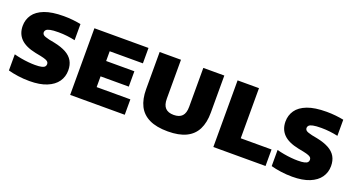

<svg xmlns="http://www.w3.org/2000/svg" viewBox="-43 -1103 2968 1611"><g transform="rotate(20 1441.0 -297.5)"><path d="M234.5 8Q182.5 8 132.5 1Q82.5 -6 43.5 -17V-161Q73.5 -153 107 -147Q140.5 -141 173 -138Q205.5 -135 232 -135Q270.5 -135 291 -140Q311.5 -145 319.2 -154Q327 -163 327 -175.5Q327 -186 321.5 -194Q316 -202 299.8 -208.8Q283.5 -215.5 252.5 -222L204 -231.5Q111 -250.5 67.5 -294.8Q24 -339 24 -408.5Q24 -464.5 54.5 -508.5Q85 -552.5 150.5 -577.8Q216 -603 321.5 -603Q363 -603 403 -598.8Q443 -594.5 474.5 -588V-444Q441 -451.5 403 -456Q365 -460.5 326.5 -460.5Q277.5 -460.5 252 -455Q226.5 -449.5 217.5 -440Q208.5 -430.5 208.5 -419Q208.5 -404 220 -394.8Q231.5 -385.5 272.5 -376L321.5 -366.5Q387 -353 429 -329.8Q471 -306.5 491.2 -271.2Q511.5 -236 511.5 -187Q511.5 -130.5 480.8 -86.5Q450 -42.5 388.2 -17.2Q326.5 8 234.5 8Z M596.5 0V-595H1079.5V-457.5H783V-137.5H1084V0ZM708 -233.5V-370.5H1035V-233.5Z M1469.5 8Q1368.5 8 1304.2 -23Q1240 -54 1209.5 -114.2Q1179 -174.5 1179 -263V-595H1369.5V-247.5Q1369.5 -191.5 1394.5 -165.2Q1419.5 -139 1469.5 -139Q1519.5 -139 1544.2 -165.2Q1569 -191.5 1569 -247.5V-595H1756.5V-263Q1756.5 -174.5 1726.2 -114.2Q1696 -54 1632.5 -23Q1569 8 1469.5 8Z M1875 0V-595H2066V-147.5H2341V0Z M2581 8Q2529 8 2479 1Q2429 -6 2390 -17V-161Q2420 -153 2453.5 -147Q2487 -141 2519.5 -138Q2552 -135 2578.5 -135Q2617 -135 2637.5 -140Q2658 -145 2665.8 -154Q2673.5 -163 2673.5 -175.5Q2673.5 -186 2668 -194Q2662.5 -202 2646.2 -208.8Q2630 -215.5 2599 -222L2550.5 -231.5Q2457.5 -250.5 2414 -294.8Q2370.5 -339 2370.5 -408.5Q2370.5 -464.5 2401 -508.5Q2431.5 -552.5 2497 -577.8Q2562.5 -603 2668 -603Q2709.5 -603 2749.5 -598.8Q2789.5 -594.5 2821 -588V-444Q2787.5 -451.5 2749.5 -456Q2711.5 -460.5 2673 -460.5Q2624 -460.5 2598.5 -455Q2573 -449.5 2564 -440Q2555 -430.5 2555 -419Q2555 -404 2566.5 -394.8Q2578 -385.5 2619 -376L2668 -366.5Q2733.5 -353 2775.5 -329.8Q2817.5 -306.5 2837.8 -271.2Q2858 -236 2858 -187Q2858 -130.5 2827.2 -86.5Q2796.5 -42.5 2734.8 -17.2Q2673 8 2581 8Z"/></g></svg>

Font: Encode Sans SC ExtraBold
Style: Regular
Weight: 800
Version: Version 3.002